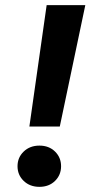

<svg xmlns="http://www.w3.org/2000/svg" viewBox="-20 -720 373 745"><path d="M94 -229 161 -700H311L212 -229ZM133 5Q96 5 72 -18Q48 -41 48 -75Q48 -109 72 -132Q96 -155 133 -155Q170 -155 193.5 -132Q217 -109 217 -75Q217 -41 193.5 -18Q170 5 133 5Z"/></svg>

Font: DM Sans 10pt ExtraBold
Style: Italic
Weight: 800
Italic angle: -10°
Version: Version 4.004;gftools[0.9.30]